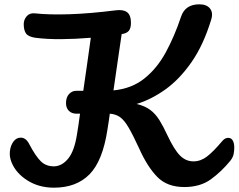

<svg xmlns="http://www.w3.org/2000/svg" viewBox="-20 -862 1106 890"><path d="M230 8Q160 8 106.5 -26Q53 -60 33 -111Q23 -136 26 -162Q29 -188 42.5 -206Q56 -224 76 -224Q100 -224 115 -195Q145 -138 169.5 -114Q194 -90 233 -91Q269 -93 297 -128Q325 -163 337 -240Q340 -257 343.5 -281.5Q347 -306 351 -335H335Q312 -335 299 -348.5Q286 -362 286 -384Q286 -411 300 -426Q314 -441 333 -441H366Q375 -502 384 -566Q393 -630 401 -687Q331 -681 264 -680.5Q197 -680 143 -687Q111 -692 100.5 -707Q90 -722 90 -750Q90 -771 104 -787Q118 -803 143 -800Q207 -793 301.5 -796Q396 -799 515 -814Q551 -819 569 -805.5Q587 -792 587 -756Q587 -731 577 -719Q567 -707 544 -704Q534 -637 525 -574.5Q516 -512 506 -443Q590 -451 649 -498Q708 -545 748.5 -619.5Q789 -694 819 -784Q838 -842 904 -842Q938 -842 953.5 -822.5Q969 -803 959 -771Q923 -653 867.5 -573.5Q812 -494 746 -447Q680 -400 613 -380Q652 -371 676.5 -352.5Q701 -334 719 -305Q737 -276 756 -235Q787 -169 814 -141.5Q841 -114 877 -114Q910 -114 939.5 -136.5Q969 -159 1011 -209Q1019 -218 1025.5 -220.5Q1032 -223 1038 -223Q1052 -223 1059 -210.5Q1066 -198 1066 -178Q1066 -164 1063 -148Q1060 -132 1047 -116Q1006 -66 957 -30.5Q908 5 834 5Q755 5 709 -42Q663 -89 625 -174Q596 -237 576 -271Q556 -305 536.5 -319Q517 -333 489 -335Q487 -318 484 -299.5Q481 -281 478 -261Q456 -116 395 -54Q334 8 230 8Z"/></svg>

Font: Pacifico
Style: Regular
Weight: 400
Designer: Vernon Adams
Foundry: Vernon Adams
Version: Version 3.010; ttfautohint (v1.8.4.7-5d5b)